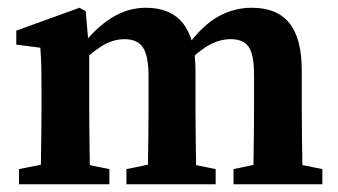

<svg xmlns="http://www.w3.org/2000/svg" viewBox="-20 -475 872 495"><path d="M632 0Q633 -21 633.5 -55Q634 -89 634.5 -126.5Q635 -164 635 -193V-279Q635 -335 621 -354.5Q607 -374 575 -374Q545 -374 516 -357Q487 -340 458 -308L448 -353H460Q501 -409 542 -432Q583 -455 629 -455Q694 -455 726 -415.5Q758 -376 758 -293V-193Q758 -164 758.5 -126.5Q759 -89 759.5 -55Q760 -21 760 0ZM29 0V-39L119 -57H173L262 -39V0ZM84 0Q85 -21 85.5 -55.5Q86 -90 86.5 -127.5Q87 -165 87 -193V-243Q87 -281 86.5 -302.5Q86 -324 84 -352L22 -360V-396L185 -455L201 -446L210 -342V-193Q210 -165 210.5 -127.5Q211 -90 211.5 -55.5Q212 -21 213 0ZM306 0V-39L394 -57H448L536 -39V0ZM360 0Q361 -21 361.5 -55Q362 -89 362.5 -126.5Q363 -164 363 -193V-277Q363 -330 349 -352Q335 -374 301 -374Q270 -374 240.5 -355Q211 -336 185 -308L177 -354H189Q225 -402 267 -428.5Q309 -455 356 -455Q484 -455 484 -293V-193Q484 -164 484.5 -126.5Q485 -89 485.5 -55Q486 -21 487 0ZM582 0V-39L667 -57H723L811 -39V0Z"/></svg>

Font: Lisu Bosa Black
Style: Regular
Weight: 900
Designer: David Morse, Annie Olsen, Victor Gaultney, Frank Grießhammer (Latin)
Foundry: SIL International
Version: Version 2.000